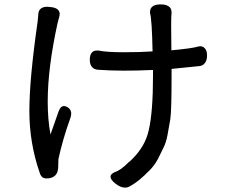

<svg xmlns="http://www.w3.org/2000/svg" viewBox="-20 -776 1040 878"><path d="M674.8 -744.1Q686.5 -755.9 714.8 -755.9Q743.2 -755.9 755.9 -743.2Q764.6 -734.4 764.6 -718.8Q762.7 -704.1 762.7 -660.2Q762.7 -616.2 763.7 -545.9Q859.4 -554.7 887.7 -563.5Q891.6 -564.5 895.5 -564.5Q908.2 -564.5 916 -555.7Q926.8 -545.9 926.8 -521.5Q926.8 -497.1 914.1 -484.4Q905.3 -474.6 889.6 -473.6L764.6 -460.9V-429.7Q764.6 -266.6 758.8 -231Q752.9 -195.3 746.1 -159.2Q739.3 -123 727.5 -100.6Q716.8 -78.1 702.1 -48.8Q685.5 -18.6 664.1 2.9Q613.3 54.7 578.1 73.2Q565.4 82 551.8 82Q531.2 82 507.8 63.5Q485.4 45.9 485.4 32.2Q485.4 20.5 502 12.7Q502 11.7 502.9 11.7Q531.2 3.9 568.4 -34.2Q569.3 -34.2 573.7 -38.1Q578.1 -42 585.9 -49.8Q644.5 -108.4 660.2 -180.7Q679.7 -264.6 679.7 -429.7V-456.1Q532.2 -449.2 428.7 -457Q412.1 -458 402.3 -467.8Q390.6 -479.5 390.6 -502.9Q390.6 -526.4 401.4 -537.1Q410.2 -544.9 422.9 -544.9Q425.8 -544.9 429.7 -544.9Q466.8 -537.1 545.4 -537.1Q624 -537.1 677.7 -541Q674.8 -686.5 666 -716.8Q666 -717.8 666 -721.7Q666 -735.4 674.8 -744.1ZM196.3 -745.1Q202.1 -745.1 208 -744.1Q234.4 -742.2 245.1 -731.4Q252.9 -723.6 252.9 -712.9Q252.9 -708 252 -703.1L243.2 -669.9Q198.2 -464.8 198.2 -311.5Q198.2 -228.5 210.9 -161.1Q237.3 -236.3 248 -266.6Q256.8 -291 272.5 -291Q279.3 -291 285.6 -287.6Q292 -284.2 295.9 -280.3Q305.7 -270.5 305.7 -256.8Q305.7 -248 301.8 -236.3Q266.6 -138.7 247.1 -47.9L246.1 -9.8Q245.1 12.7 233.4 25.4Q218.8 40 193.4 40Q178.7 40 171.4 32.2Q164.1 24.4 161.1 12.7Q114.3 -122.1 114.3 -268.6Q114.3 -415 152.3 -678.7L155.3 -711.9Q156.2 -726.6 164.1 -734.4Q174.8 -745.1 196.3 -745.1Z"/></svg>

Font: TaiwanPearl
Style: Regular
Weight: 400
Version: Version 2.102